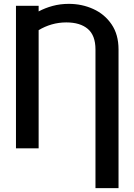

<svg xmlns="http://www.w3.org/2000/svg" viewBox="-20 -757 685 980"><path d="M585 203.1H467.3V-504.4Q467.3 -576.2 428.2 -609.4Q389.2 -642.6 318.4 -642.6Q279.8 -642.6 244.1 -632.3Q208.5 -622.1 177.2 -603V0H61.5V-727.5H177.2V-698.7Q210 -716.3 248.8 -726.8Q287.6 -737.3 331.1 -737.3Q398.4 -737.3 456.3 -710.9Q514.2 -684.6 549.6 -632.6Q585 -580.6 585 -504.4Z"/></svg>

Font: Inter Medium
Style: Regular
Weight: 500
Designer: Rasmus Andersson
Foundry: rsms
Version: Version 4.001;git-9221beed3